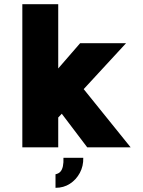

<svg xmlns="http://www.w3.org/2000/svg" viewBox="-20 -706 684 920"><path d="M87 0V-686H259V-378L364 -499H584L381 -279L606 0H398L276 -161L259 -143V0ZM246 194V129Q261 126 269.5 116.5Q278 107 281.5 90Q285 73 284 50H379Q380 90 362.5 122.5Q345 155 315 174.5Q285 194 246 194Z"/></svg>

Font: Maven Pro Black
Style: Regular
Weight: 900
Designer: Joe Prince
Foundry: Joe Prince
Version: Version 2.103